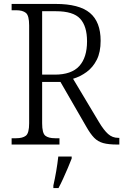

<svg xmlns="http://www.w3.org/2000/svg" viewBox="-20 -734 626 975"><path d="M39 0V-32H62Q95 -32 111.5 -45Q128 -58 128 -108V-605Q128 -655 111.5 -668.5Q95 -682 62 -682H39V-714H263Q382 -714 436.5 -668.5Q491 -623 491 -527Q491 -469 471.5 -430.5Q452 -392 420 -368.5Q388 -345 351 -334L482 -115Q507 -73 529 -53.5Q551 -34 580 -34H586V0H576Q531 0 504 -7.5Q477 -15 458 -34.5Q439 -54 418 -91L287 -318H194V-108Q194 -58 210 -45Q226 -32 260 -32H282V0ZM258 -355Q343 -355 382.5 -398.5Q422 -442 422 -524Q422 -601 387 -639Q352 -677 264 -677H194V-355ZM251 208Q259 173 265.5 135Q272 97 276 61H344V71Q336 92 324.5 119Q313 146 300.5 173.5Q288 201 277 221H251Z"/></svg>

Font: Noto Serif Lao SemiCondensed Light
Style: Regular
Weight: 300
Width: 4
Designer: Monotype Design Team
Foundry: Monotype Imaging Inc.
Version: Version 2.003; ttfautohint (v1.8.4.7-5d5b)